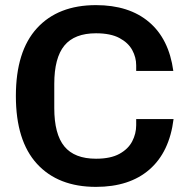

<svg xmlns="http://www.w3.org/2000/svg" viewBox="-20 -720 738 750"><path d="M355 10Q207 10 124.5 -80Q42 -170 42 -345Q42 -520 124.5 -610Q207 -700 355 -700Q484 -700 562 -634Q640 -568 657 -443H512V-465Q512 -496 496.5 -524.5Q481 -553 446.5 -571.5Q412 -590 355 -590Q271 -590 231.5 -542Q192 -494 192 -392V-298Q192 -196 231.5 -148Q271 -100 355 -100Q412 -100 446.5 -119Q481 -138 496.5 -168Q512 -198 512 -231V-255H658Q642 -126 564 -58Q486 10 355 10Z"/></svg>

Font: Mozilla Text ExtraLight
Style: Regular
Weight: 200
Designer: Studio DRAMA
Foundry: Studio DRAMA
Version: Version 1.000